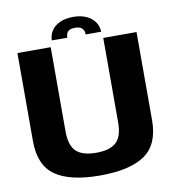

<svg xmlns="http://www.w3.org/2000/svg" viewBox="-88 -884 880 966"><g transform="rotate(-10 352.0 -401.0)"><path d="M346.5 4Q499.5 4 575.2 -48.5Q651 -101 651 -224.5V-675H481V-243Q481 -172.5 449 -142.2Q417 -112 346.5 -112Q276.5 -112 244.5 -142.5Q212.5 -173 212.5 -243V-675H42.5V-224.5Q42.5 -101 118 -48.5Q193.5 4 346.5 4ZM350 -805.5Q310 -805.5 281.8 -792.5Q253.5 -779.5 238.8 -757Q224 -734.5 224 -707.5H303Q303 -721 307.5 -730.5Q312 -740 322.2 -745Q332.5 -750 350 -750Q365.5 -750 376 -745.2Q386.5 -740.5 391.8 -731Q397 -721.5 397 -707.5H476Q476 -734.5 460.8 -757Q445.5 -779.5 417 -792.5Q388.5 -805.5 350 -805.5Z"/></g></svg>

Font: Anybody Thin
Style: Bold
Weight: 700
Version: Version 1.113;gftools[0.9.25]